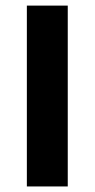

<svg xmlns="http://www.w3.org/2000/svg" viewBox="-20 -672 341 692"><path d="M76.8 0V-651.8H224.2V0Z"/></svg>

Font: Source Sans 3
Style: Regular
Weight: 200
Designer: Paul D. Hunt
Foundry: Adobe
Version: Version 3.046;hotconv 1.0.118;makeotfexe 2.5.65603